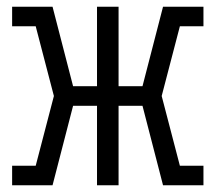

<svg xmlns="http://www.w3.org/2000/svg" viewBox="-20 -550 640 570"><path d="M16 0V-58H86L140 -265L86 -472H16V-530H136L197 -294H268V-530H332V-294H403L464 -530H584V-472H514L460 -265L514 -58H584V0H464L403 -236H332V0H268V-236H197L136 0Z"/></svg>

Font: Iosevka Slab Light Extended
Style: Regular
Weight: 300
Width: 7
Monospace: yes
Designer: Belleve Invis
Foundry: Belleve Invis
Version: Version 11.1.0; ttfautohint (v1.8.3)